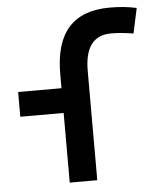

<svg xmlns="http://www.w3.org/2000/svg" viewBox="-53 -788 692 834"><g transform="rotate(-5 293.0 -371.0)"><path d="M217.3 0H337.4V-476.1C337.4 -579.1 375.5 -629.9 453.1 -629.9C481.4 -629.9 509.8 -627.4 549.8 -621.1L573.2 -730.5C534.2 -738.8 499 -742.2 456.1 -742.2C296.4 -742.2 217.3 -653.3 217.3 -473.6V-411.6H28.3V-303.7H217.3Z"/></g></svg>

Font: Cascadia Code NF SemiBold
Style: Regular
Weight: 600
Monospace: yes
Designer: Aaron Bell
Foundry: Saja Typeworks
Version: Version 2404.023